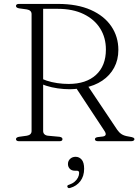

<svg xmlns="http://www.w3.org/2000/svg" viewBox="-20 -720 706 979"><path d="M583.5 -465.5Q583.5 -415 562 -375Q540.5 -335 501.5 -308.8Q462.5 -282.5 409.5 -272.5Q397.5 -271 385.8 -269.2Q374 -267.5 362 -266.2Q350 -265 337 -265Q305.5 -265 274.2 -269.5Q243 -274 216.5 -282.5Q190 -291 172 -303.5L177.5 -327.5Q193 -317 218 -308.8Q243 -300.5 272.2 -296.2Q301.5 -292 330 -292Q419 -292 469.5 -338.2Q520 -384.5 520 -467.5Q520 -528 490.8 -574.8Q461.5 -621.5 406.5 -648.2Q351.5 -675 274.5 -675H200V-52Q200 -42 206.2 -35.8Q212.5 -29.5 224 -28L283.5 -22.5Q292 -21 295.2 -18Q298.5 -15 298.5 -10.5Q298.5 0 283.5 0H76.5Q69 0 65.2 -3Q61.5 -6 61.5 -10.5Q61.5 -19.5 77 -22.5L117 -28Q128.5 -30 134.8 -36Q141 -42 141 -52V-648Q141 -658 134.8 -664Q128.5 -670 117 -672L77 -677.5Q61.5 -680.5 61.5 -689.5Q61.5 -694.5 65.2 -697.2Q69 -700 76.5 -700H275.5Q374 -700 442.8 -669.5Q511.5 -639 547.5 -586Q583.5 -533 583.5 -465.5ZM364.5 -277 425.5 -285.5 577.5 -58.5Q587 -44.5 599.8 -36Q612.5 -27.5 635.5 -24Q655 -21 660.2 -18Q665.5 -15 665.5 -10.5Q665.5 -6 661.2 -3Q657 0 648.5 0H480.5Q464 0 464 -10.5Q464 -14.5 467.8 -17.2Q471.5 -20 479 -21L504.5 -24Q517 -26 518.8 -33.5Q520.5 -41 512 -53.5ZM362.5 150.5Q345 150.5 335.8 140.5Q326.5 130.5 326.5 116.5Q326.5 100 337.8 89.8Q349 79.5 365.5 79.5Q384 79.5 396.5 94Q409 108.5 409 140.5Q409 178 389.8 203.5Q370.5 229 338.5 238Q332.5 240 329 238.8Q325.5 237.5 324 233.5Q322 229.5 324.2 226.2Q326.5 223 332 222Q348.5 216.5 360 207Q371.5 197.5 377.5 185.5Q383.5 173.5 383.5 162Q383.5 150.5 372.5 150.5Z"/></svg>

Font: Fraunces ExtraLight
Style: Regular
Weight: 250
Version: Version 1.000;[b76b70a41]